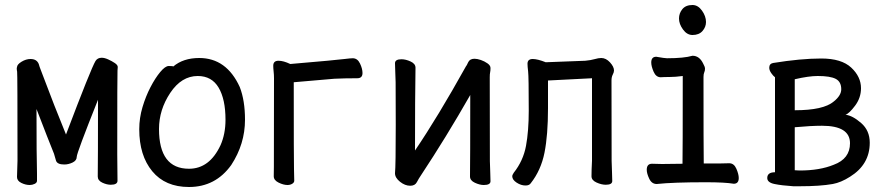

<svg xmlns="http://www.w3.org/2000/svg" viewBox="-20 -724 3540 768"><path d="M99 16Q82 16 65 7.5Q48 -1 48 -16L50 -81Q50 -431 48.5 -437.5Q47 -444 47 -450Q47 -454 48 -455Q48 -466 66 -477Q84 -488 102 -488Q127 -488 135 -468Q136 -462 147 -434Q198 -298 244 -186Q344 -450 362 -480Q370 -493 387 -493Q398 -493 412.5 -486.5Q427 -480 439 -472Q451 -464 451 -456Q451 -449 450 -441.5Q449 -434 449 -106L450 -1Q450 15 423 15Q407 15 389 6.5Q371 -2 371 -18Q372 -81 372 -325Q287 -112 287 -97Q287 -82 270.5 -74Q254 -66 237 -66Q209 -66 204 -81.5Q199 -97 196 -109Q174 -163 126 -288Q126 -97 128 -30V-1Q128 7 118.5 11.5Q109 16 99 16Z M736 24Q641 24 589 -39Q537 -102 537 -207Q537 -252 550 -295.5Q563 -339 582 -375.5Q601 -412 621 -436Q641 -460 655 -460Q672 -460 673 -458Q713 -492 777 -492Q886 -492 939 -376Q960 -322 960 -245Q960 -148 905 -64Q842 24 736 24ZM736 -49Q818 -49 862 -143Q882 -188 882 -245Q882 -327 854.5 -373.5Q827 -420 771 -420Q706 -420 661 -352.5Q616 -285 616 -208Q616 -49 736 -49Z M1130 16Q1114 16 1094.5 6.5Q1075 -3 1075 -19Q1075 -31 1075.5 -57Q1076 -83 1076 -411Q1076 -425 1074.5 -438Q1073 -451 1073 -461Q1073 -481 1094 -481Q1114 -481 1141 -468Q1329 -484 1358 -488Q1382 -491 1391 -491Q1410 -491 1420 -470Q1430 -449 1430 -432Q1430 -411 1409 -411Q1357 -411 1317 -409L1155 -395Q1155 -76 1156 -47Q1157 -18 1157 -1Q1157 6 1149 11Q1141 16 1130 16Z M1621 19Q1600 19 1580 3Q1560 -13 1560 -31Q1563 -61 1563 -225Q1563 -374 1562.5 -395Q1562 -416 1561 -438.5Q1560 -461 1560 -471Q1560 -487 1586 -487Q1603 -487 1622.5 -478Q1642 -469 1642 -453Q1640 -335 1640 -122Q1731 -256 1844 -459Q1846 -460 1852.5 -474.5Q1859 -489 1878 -489Q1889 -489 1903.5 -484Q1918 -479 1930 -470.5Q1942 -462 1942 -452Q1942 -441 1940.5 -434.5Q1939 -428 1939 -415Q1939 -100 1939.5 -79.5Q1940 -59 1941 -35Q1942 -11 1942 1Q1942 16 1915 16Q1899 16 1879.5 7Q1860 -2 1860 -18Q1861 -81 1861 -344Q1764 -174 1664 -23Q1655 -10 1647.5 4.5Q1640 19 1621 19Z M2082 18Q2064 18 2046.5 6.5Q2029 -5 2029 -19Q2029 -24 2035 -33Q2073 -81 2084 -140.5Q2095 -200 2095 -281Q2095 -417 2092.5 -438Q2090 -459 2090 -469Q2090 -488 2111 -488Q2130 -488 2163 -475L2321 -481Q2343 -483 2358.5 -487.5Q2374 -492 2385 -492Q2404 -492 2420 -474.5Q2436 -457 2436 -442Q2436 -435 2431 -425.5Q2426 -416 2426 -402Q2426 -101 2426.5 -80.5Q2427 -60 2428 -36Q2429 -12 2429 0Q2429 15 2403 15Q2386 15 2366 6Q2346 -3 2346 -19Q2346 -43 2348 -81V-411L2172 -402V-291Q2172 -184 2158 -113.5Q2144 -43 2103 9Q2097 18 2082 18Z M2607 12Q2587 12 2577 -9Q2567 -30 2567 -45Q2567 -69 2588 -69L2628 -68L2710 -69Q2711 -110 2711 -420Q2681 -416 2658 -416Q2635 -416 2623 -415Q2604 -415 2594.5 -437Q2585 -459 2585 -474Q2585 -497 2605 -497Q2639 -491 2648 -491Q2716 -491 2750 -501Q2778 -501 2793 -469Q2800 -457 2800 -449Q2800 -441 2797 -434.5Q2794 -428 2794 -416Q2794 -129 2795 -70Q2884 -70 2897 -71Q2916 -71 2925.5 -49Q2935 -27 2935 -12Q2935 11 2915 11Q2880 5 2804 5Q2672 5 2607 12ZM2750 -584Q2728 -584 2712 -606Q2696 -628 2696 -650Q2696 -671 2709.5 -687.5Q2723 -704 2750 -704Q2772 -704 2788 -681.5Q2804 -659 2804 -636Q2804 -616 2790 -600Q2776 -584 2750 -584Z M3153 21Q3107 18 3078 12Q3049 6 3049 -12Q3049 -35 3080 -35V-415Q3073 -420 3065 -431.5Q3057 -443 3057 -453Q3057 -469 3072 -472Q3183 -490 3265 -490Q3346 -490 3385 -453.5Q3424 -417 3424 -371Q3424 -333 3400.5 -301.5Q3377 -270 3362 -265Q3390 -262 3424.5 -232Q3459 -202 3459 -153Q3459 -66 3380 -17Q3344 6 3311 12Q3260 21 3180 21ZM3179 -42Q3259 -42 3315 -65Q3380 -89 3380 -151Q3380 -221 3268 -221Q3223 -221 3159 -215V-43ZM3159 -283Q3274 -283 3315 -318Q3345 -342 3345 -367Q3345 -397 3323 -408.5Q3301 -420 3251 -420Q3215 -420 3159 -407Z"/></svg>

Font: LXGW WenKai Mono Medium
Style: Regular
Weight: 500
Monospace: yes
Designer: LXGW / Fontworks Inc.
Foundry: LXGW / Fontworks Inc.
Version: Version 1.520; June 14, 2025